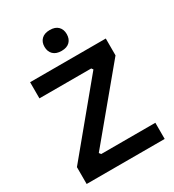

<svg xmlns="http://www.w3.org/2000/svg" viewBox="-222 -1078 1094 1204"><g transform="rotate(-30 325.0 -476.0)"><path d="M46 -122 442 -601 433 -613H58V-730H606V-608L209 -130L219 -117H611V0H46ZM247 -877Q247 -911 268 -931.5Q289 -952 328 -952Q367 -952 387.5 -931.5Q408 -911 408 -877Q408 -842 387.5 -821.5Q367 -801 328 -801Q289 -801 268 -821.5Q247 -842 247 -877Z"/></g></svg>

Font: Sora-SIA SemiBold
Style: Regular
Weight: 600
Designer: Jonathan Barnbrook, Julián Moncada
Foundry: Barnbrook Fonts
Version: Version 2.000